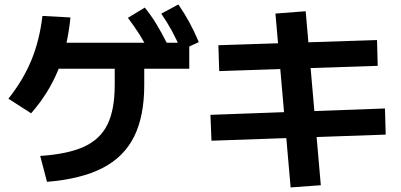

<svg xmlns="http://www.w3.org/2000/svg" viewBox="-20 -793 1769 848"><path d="M486.7 -417.9V-549.7H617.1V-417.9Q617.1 -280.3 572.6 -190.2Q528 -100.1 433.4 -51.2Q338.8 -2.3 187.6 10.1L157.6 -104.3Q280.7 -112.5 352 -145.5Q423.2 -178.5 454.9 -243.8Q486.7 -309.1 486.7 -417.9ZM167.4 -722.7 291.1 -715.9Q278.4 -585 236.5 -482.8Q194.6 -380.6 117.4 -292.6L17.1 -357.1Q81.6 -438.1 118.1 -525.9Q154.6 -613.8 167.4 -722.7ZM188.3 -604.2H815.9V-489.3H187.8ZM544.8 -714.2 619.5 -759.5Q648 -724.4 671.2 -686Q694.5 -647.6 719 -598.8L642.7 -557.2Q620.1 -602.4 596.8 -639.6Q573.4 -676.8 544.8 -714.2ZM692.3 -732.7 767.7 -773.3Q794.2 -735.1 815.8 -695.5Q837.3 -655.9 858.2 -607.1L780.3 -571.2Q759.8 -618.9 738.8 -657.3Q717.8 -695.7 692.3 -732.7Z M1196.5 -733.1 1330.1 -743.4 1396.9 25.1 1263.6 34.8ZM909.4 -285.8 1680.3 -313.9 1683.5 -198.5 914 -171.5ZM944.5 -593.3 1645.2 -616.1 1648.2 -502.3 948.2 -479Z"/></svg>

Font: Pretendard GOV Variable
Style: Regular
Weight: 400
Designer: Base glyphs from Inter by Rasmus Andersson; Hangul glyphs from Noto Sans CJK(Source Han Sans) by Jang Soo-young and Kang
Foundry: Kil Hyung-jin
Version: Version 1.307;Glyphs 3.2 (3192)